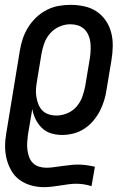

<svg xmlns="http://www.w3.org/2000/svg" viewBox="-20 -548 540 791"><path d="M160 223Q133 223 107 215.5Q81 208 60.5 193Q40 178 27 155.5Q14 133 7.5 107.5Q1 82 1 55Q1 28 6 0L62 -341Q66 -365 74 -389Q82 -413 96 -435.5Q110 -458 129.5 -476.5Q149 -495 172.5 -507Q196 -519 220.5 -523.5Q245 -528 270 -528Q299 -528 327 -522Q355 -516 377.5 -501Q400 -486 415.5 -463.5Q431 -441 438 -414Q445 -387 444.5 -358Q444 -329 439 -299L419 -179Q416 -157 409 -134Q402 -111 391 -90Q380 -69 364 -50Q348 -31 327 -17.5Q306 -4 282.5 2Q259 8 236 8Q213 8 191 1.5Q169 -5 153 -20.5Q137 -36 127 -56Q117 -76 113 -99L95 8Q93 23 92 39Q91 55 93 70Q95 85 100 99Q105 113 115.5 123.5Q126 134 140.5 138.5Q155 143 171 143Q187 143 203.5 140.5Q220 138 236.5 136Q253 134 269 132Q285 130 301 130Q319 130 336.5 132.5Q354 135 371 139L357 219Q342 214 326 211.5Q310 209 294 209Q277 209 260 211.5Q243 214 226.5 216.5Q210 219 193.5 221Q177 223 160 223ZM213 -72Q235 -72 257.5 -81.5Q280 -91 295.5 -109Q311 -127 319 -149Q327 -171 331 -193L351 -313Q353 -329 353.5 -345Q354 -361 352 -376Q350 -391 343.5 -405Q337 -419 326 -429Q315 -439 300.5 -443.5Q286 -448 270 -448H269Q247 -448 225 -438.5Q203 -429 187 -411Q171 -393 163 -371.5Q155 -350 151 -327L133 -218Q130 -201 128.5 -184Q127 -167 129.5 -151Q132 -135 137.5 -120Q143 -105 154 -93.5Q165 -82 180.5 -77Q196 -72 213 -72Z"/></svg>

Font: Iosevka Curly Medium
Style: Italic
Weight: 500
Italic angle: -9°
Monospace: yes
Designer: Belleve Invis
Foundry: Belleve Invis
Version: Version 22.1.2; ttfautohint (v1.8.4)